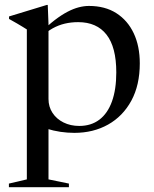

<svg xmlns="http://www.w3.org/2000/svg" viewBox="-20 -527 623 776"><path d="M450 -234.5Q450 -336.5 410.5 -387Q371 -437.5 296 -437.5Q267.5 -437.5 242 -431.5Q216.5 -425.5 193 -412.5Q169.5 -399.5 147.5 -377.5L142 -393Q173.5 -424.5 201.2 -445.8Q229 -467 253 -479.5Q277 -492 298.5 -497.5Q320 -503 339.5 -503Q404.5 -503 450.2 -473.8Q496 -444.5 520.5 -392.5Q545 -340.5 545 -271Q545 -183 510.8 -120Q476.5 -57 416.8 -23.5Q357 10 280.5 10Q252.5 10 224 5.8Q195.5 1.5 167.8 -7.2Q140 -16 115 -30H176V198L258.5 215V229.5H16V215L88.5 198V-408Q82 -412.5 72.2 -418.2Q62.5 -424 48.8 -432.2Q35 -440.5 16.5 -450.5V-460.5L169 -507H173L176 -430V-127Q176 -95.5 192.2 -70.8Q208.5 -46 236.8 -32Q265 -18 300.5 -18Q348 -18 381.5 -43.2Q415 -68.5 432.5 -117Q450 -165.5 450 -234.5Z"/></svg>

Font: Newsreader 60pt
Style: Regular
Weight: 400
Designer: Hugues Gentile
Foundry: Production Type
Version: Version 1.003